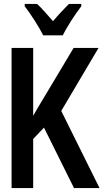

<svg xmlns="http://www.w3.org/2000/svg" viewBox="-20 -958 540 978"><path d="M200 -778H300C321 -822 364 -887 394 -926V-938H331C302 -908 282 -888 250 -850C221 -883 193 -916 169 -938H106V-926C139 -883 180 -819 200 -778ZM39 0H149V-250L204 -308L357 0H487L292 -393L482 -714H355L211 -473C184 -429 167 -400 149 -368V-714H39Z"/></svg>

Font: Noto Sans Mono ExtraCondensed SemiBold
Style: Regular
Weight: 600
Width: 2
Designer: Monotype Design Team
Foundry: Monotype Imaging Inc.
Version: Version 2.014